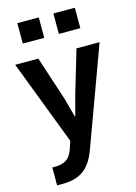

<svg xmlns="http://www.w3.org/2000/svg" viewBox="-152 -905 863 1215"><g transform="rotate(-15 280.0 -297.5)"><path d="M87.9 -692.4V-826.2H228.5V-692.4ZM324.2 -692.4V-826.2H464.8V-692.4ZM6.8 -575.2H158.2L251 -292Q255.9 -276.4 286.1 -163.1H290Q309.6 -240.2 324.2 -292L408.2 -575.2H559.6L323.2 69.3Q290 158.2 237.3 194.3Q184.6 230.5 105.5 230.5H65.4V113.3H83Q128.9 113.3 156.7 95.7Q184.6 78.1 201.2 33.2L218.8 -20.5Z"/></g></svg>

Font: Gothic A1 ExtraBold
Style: Regular
Weight: 800
Designer: HanYang I&C Co.,Ltd.
Foundry: HanYang I&C Co.,Ltd.
Version: Version 2.50